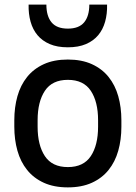

<svg xmlns="http://www.w3.org/2000/svg" viewBox="-20 -800 588 832"><path d="M274 12Q214 12 170 -8Q126 -28 97.5 -63.5Q69 -99 55.5 -147Q42 -195 42 -251V-279Q42 -335 55.5 -383Q69 -431 97.5 -466.5Q126 -502 170 -522Q214 -542 274 -542Q334 -542 378 -522Q422 -502 450.5 -466.5Q479 -431 492.5 -383Q506 -335 506 -279V-251Q506 -195 492.5 -147Q479 -99 450.5 -63.5Q422 -28 378 -8Q334 12 274 12ZM274 -76Q342 -76 373.5 -123.5Q405 -171 405 -251V-279Q405 -359 373.5 -406.5Q342 -454 274 -454Q206 -454 174.5 -406.5Q143 -359 143 -279V-251Q143 -171 174.5 -123.5Q206 -76 274 -76ZM274 -595Q228 -595 195.5 -609Q163 -623 142.5 -647.5Q122 -672 112.5 -706Q103 -740 104 -780H181Q181 -730 203.5 -703Q226 -676 274 -676Q322 -676 344.5 -703Q367 -730 367 -780H444Q445 -740 435.5 -706Q426 -672 405.5 -647.5Q385 -623 352.5 -609Q320 -595 274 -595Z"/></svg>

Font: Cooper Hewitt
Style: Regular
Weight: 707
Designer: Village Type and Design LLC
Foundry: Cooper Hewitt Smithsonian Design Museum
Version: 1.000